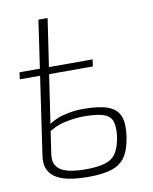

<svg xmlns="http://www.w3.org/2000/svg" viewBox="-80 -751 656 823"><g transform="rotate(-10 247.5 -339.5)"><path d="M239 11Q200 11 165.5 6Q131 1 105 -12.5Q79 -26 66.5 -50.5Q54 -75 60 -114L144 -690H184L98 -112Q94 -82 105 -64Q116 -46 136.5 -37.5Q157 -29 182 -26Q207 -23 231 -23Q285 -23 317 -32.5Q349 -42 365.5 -67.5Q382 -93 389 -139Q394 -180 386 -204Q378 -228 349 -238Q320 -248 263 -248Q221 -248 174.5 -237Q128 -226 82 -188L87 -218Q132 -257 178 -268.5Q224 -280 265 -280Q336 -280 374 -265.5Q412 -251 424.5 -219Q437 -187 429 -132Q421 -76 400 -45Q379 -14 340 -1.5Q301 11 239 11ZM21 -452 25 -482H343L339 -452Z"/></g></svg>

Font: Exo 2 ExtraLight
Style: Italic
Weight: 250
Italic angle: -8°
Designer: Natanael Gama
Foundry: Natanael Gama
Version: Version 2.010